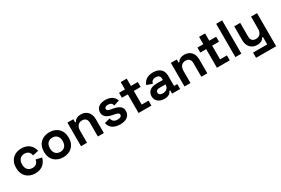

<svg xmlns="http://www.w3.org/2000/svg" viewBox="104 -1999 5117 3497"><g transform="rotate(-30 2663.0 -250.0)"><path d="M303 14C445 14 526 -69 552 -176L430 -205C419 -141 382 -98 306 -98C230 -98 172 -149 172 -243V-253C172 -347 230 -398 306 -398C382 -398 419 -352 427 -292L549 -318C528 -428 445 -510 303 -510C159 -510 46 -417 46 -255V-241C46 -79 159 14 303 14Z M892 14C1040 14 1152 -80 1152 -240V-256C1152 -416 1040 -510 892 -510C744 -510 632 -416 632 -256V-240C632 -80 744 14 892 14ZM758 -243V-253C758 -346 814 -398 892 -398C970 -398 1026 -346 1026 -253V-243C1026 -150 969 -98 892 -98C815 -98 758 -150 758 -243Z M1268 0H1394V-252C1394 -344 1439 -398 1516 -398C1584 -398 1622 -361 1622 -286V0H1748V-296C1748 -419 1671 -504 1555 -504C1466 -504 1426 -465 1410 -431H1392V-496H1268Z M2090 14C2216 14 2298 -45 2298 -149C2298 -253 2210 -285 2098 -305L2070 -310C2024 -318 1996 -331 1996 -363C1996 -392 2022 -410 2070 -410C2118 -410 2152 -391 2163 -340L2280 -376C2257 -456 2181 -510 2070 -510C1952 -510 1874 -455 1874 -357C1874 -259 1960 -220 2064 -201L2092 -196C2151 -185 2176 -171 2176 -140C2176 -109 2148 -86 2090 -86C2032 -86 1985 -108 1972 -178L1856 -148C1873 -44 1960 14 2090 14Z M2478 0H2748V-104H2604V-392H2748V-496H2604V-650H2478V-496H2354V-392H2478Z M3020 14C3124 14 3155 -42 3164 -67H3183V0H3352V-104H3284V-319C3284 -443 3202 -510 3072 -510C2943 -510 2878 -445 2854 -370L2970 -331C2979 -376 3007 -408 3070 -408C3134 -408 3162 -374 3162 -328V-300H3026C2914 -300 2834 -247 2834 -145C2834 -43 2914 14 3020 14ZM2960 -149C2960 -185 2988 -206 3035 -206H3162V-196C3162 -130 3112 -88 3042 -88C2988 -88 2960 -113 2960 -149Z M3444 0H3570V-252C3570 -344 3615 -398 3692 -398C3760 -398 3798 -361 3798 -286V0H3924V-296C3924 -419 3847 -504 3731 -504C3642 -504 3602 -465 3586 -431H3568V-496H3444Z M4126 0H4396V-104H4252V-392H4396V-496H4252V-650H4126V-496H4002V-392H4126Z M4514 0H4640V-700H4514Z M4834 200H5256V-496H5130V-244C5130 -152 5085 -98 5008 -98C4940 -98 4902 -135 4902 -210V-496H4776V-200C4776 -77 4853 8 4969 8C5058 8 5098 -31 5114 -65H5132V90H4834Z"/></g></svg>

Font: Meta Space
Style: Bold
Weight: 700
Designer: Meta Pool / Florian Karsten
Foundry: Meta Pool / Florian Karsten
Version: Version 2.000;Glyphs 3.1.1 (3137)